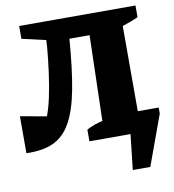

<svg xmlns="http://www.w3.org/2000/svg" viewBox="-113 -737 907 1003"><g transform="rotate(-10 340.5 -235.0)"><path d="M510 187 531 0H313V-62Q334 -73 354.5 -80.5Q375 -88 398 -93L410 -546H303Q291 -387 270.5 -279.5Q250 -172 214 -108.5Q178 -45 121 -19Q64 7 -22 4V-192L117 -167Q133 -209 145 -266.5Q157 -324 166 -390Q175 -456 181 -525L183 -560L56 -589V-657H673V-595Q656 -587 636 -579.5Q616 -572 589 -563V-111H700V-79L603 187Z"/></g></svg>

Font: Piazzolla SC ExtraBold
Style: Regular
Weight: 800
Designer: Juan Pablo del Peral
Foundry: Huerta Tipografica
Version: Version 1.330